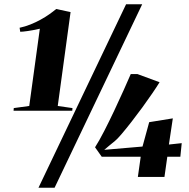

<svg xmlns="http://www.w3.org/2000/svg" viewBox="-20 -835 892 906"><path d="M45 -325 118 -335 168 -699.5Q160.5 -697.5 143.8 -694.2Q127 -691 108 -688.2Q89 -685.5 75.5 -685L72.5 -704Q98.5 -709.5 123.5 -719.5Q148.5 -729.5 171.2 -742Q194 -754.5 212.8 -767.8Q231.5 -781 245 -792.5L313 -778L252.5 -335L322 -325L321 -312.5H44ZM575 -815H651L237.5 51H161.5ZM630.5 0 644 -95.5H460L428.5 -140Q448 -170.5 471.5 -216.2Q495 -262 519 -312.8Q543 -363.5 563.5 -409.5Q584 -455.5 597 -485.5H628.5L733 -447Q720.5 -426.5 699 -395Q677.5 -363.5 651.8 -328.2Q626 -293 600.5 -260.2Q575 -227.5 554.2 -203Q533.5 -178.5 522 -169.5Q511 -160.5 494.5 -147Q478 -133.5 472 -128L652.5 -143.5L684 -258.5L795.5 -276.5L777 -153L837.5 -159.5L831 -95.5H769.5L756 0Z"/></svg>

Font: Merriweather 144pt Black
Style: Italic
Weight: 900
Italic angle: -7.8°
Version: Version 2.101